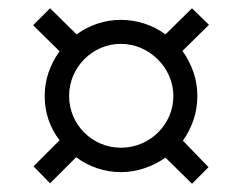

<svg xmlns="http://www.w3.org/2000/svg" viewBox="-20 -585 560 464"><path d="M380 -204 444 -141 484 -181 422 -245C444 -276 457 -313 457 -353C457 -393 444 -429 421 -462L485 -525L444 -565L380 -502C348 -525 311 -537 272 -537C234 -537 197 -525 165 -502L101 -565L60 -524L124 -461C100 -428 88 -391 88 -353C88 -314 100 -277 124 -246L61 -183L101 -142L164 -205C195 -182 233 -169 272 -169C311 -169 348 -182 380 -204ZM272 -228C203 -228 147 -284 147 -353C147 -423 204 -479 272 -479C341 -479 399 -421 399 -353C399 -285 343 -228 272 -228Z"/></svg>

Font: Noto Sans Condensed
Style: Italic
Weight: 400
Width: 3
Italic angle: -12°
Designer: Monotype Design Team
Foundry: Monotype Imaging Inc.
Version: Version 2.013